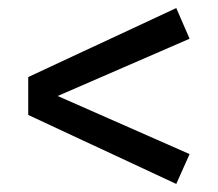

<svg xmlns="http://www.w3.org/2000/svg" viewBox="-20 -571 540 476"><path d="M417 -551 450 -475 123 -333 450 -189 417 -115 50 -286V-380Z"/></svg>

Font: Firava
Style: Regular
Weight: 400
Designer: Carrois Corporate & Edenspiekermann AG
Foundry: Greg Finn Gibson
Version: Version 5.000